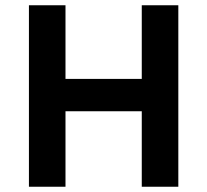

<svg xmlns="http://www.w3.org/2000/svg" viewBox="-20 -710 788 730"><path d="M90 0V-690H229V-410H519V-690H658V0H519V-287H229V0Z"/></svg>

Font: Radio Canada SemiBold
Style: Regular
Weight: 600
Designer: Charles Daoud, Etienne Aubert Bonn, Alexandre Saumier Demers, Jacques Le Bailly
Foundry: Radio-Canada
Version: Version 2.104; ttfautohint (v1.8.4.7-5d5b);gftools[0.9.28.de